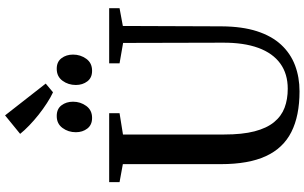

<svg xmlns="http://www.w3.org/2000/svg" viewBox="-242 -952 1202 758"><g transform="rotate(-90 359.0 -573.0)"><path d="M377.5 8.5Q280.5 8.5 216.8 -23.8Q153 -56 121.5 -124.5Q90 -193 90 -301.5V-689L19 -702V-743H291V-702L207 -688.5V-288.5Q207 -217.5 219.5 -169.2Q232 -121 255.8 -92Q279.5 -63 312.8 -50.5Q346 -38 387.5 -38Q446.5 -38 487.2 -67.5Q528 -97 549 -154.2Q570 -211.5 569.5 -295L568.5 -688L488 -702V-743H705.5V-702L635.5 -689L634 -299.5Q633.5 -218 614.8 -159.8Q596 -101.5 561.5 -64.2Q527 -27 480 -9.2Q433 8.5 377.5 8.5ZM272 -810.5Q245 -810.5 230.5 -829.2Q216 -848 216 -874.5Q216 -904.5 232.8 -927.2Q249.5 -950 279.5 -950H280.5Q308 -950 322.2 -931.2Q336.5 -912.5 336.5 -885.5Q336.5 -856.5 319.8 -833.5Q303 -810.5 273 -810.5ZM458 -810.5Q431 -810.5 416.8 -829.2Q402.5 -848 402.5 -874.5Q402.5 -904.5 419.2 -927.2Q436 -950 466 -950H467Q494 -950 508.2 -931.2Q522.5 -912.5 522.5 -885.5Q522.5 -856.5 506 -833.5Q489.5 -810.5 459 -810.5ZM373 -965Q353.5 -974 330.8 -988.8Q308 -1003.5 285.2 -1021.5Q262.5 -1039.5 242.8 -1058.5Q223 -1077.5 209.5 -1094.5L282.5 -1154L408 -993.5L374 -965Z"/></g></svg>

Font: Merriweather 60pt Medium
Style: Regular
Weight: 500
Version: Version 2.100